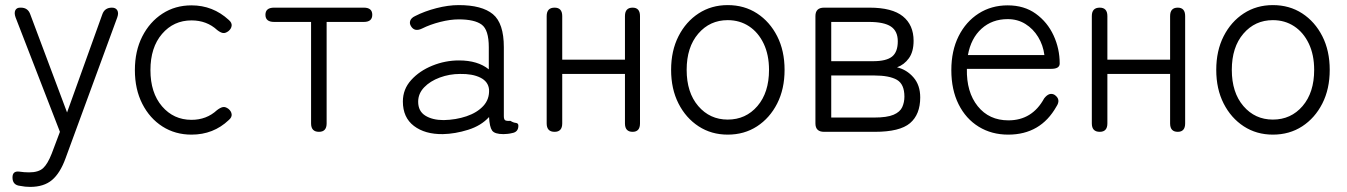

<svg xmlns="http://www.w3.org/2000/svg" viewBox="-20 -517 5282 753"><path d="M98 216Q88 216 78.5 215Q69 214 59 212Q29 209 29 179Q29 153 55 156Q75 159 94 159Q131 159 149 142.5Q167 126 183 85L215 0L41 -449Q35 -466 40 -476.5Q45 -487 59 -487H62Q90 -487 99 -460L243 -76L381 -460Q390 -487 419 -487Q434 -487 440 -476.5Q446 -466 440 -449L237 104Q216 162 184 189Q152 216 98 216Z M731 11Q667 11 617 -21Q567 -53 538 -110Q509 -167 509 -242Q509 -317 538 -374Q567 -431 617 -463.5Q667 -496 731 -496Q815 -496 877 -439Q890 -428 888.5 -416Q887 -404 876 -395Q864 -386 854.5 -387.5Q845 -389 832 -399Q791 -437 731 -437Q661 -437 615.5 -384Q570 -331 570 -242Q570 -153 615.5 -100Q661 -47 731 -47Q790 -47 831 -85Q844 -95 854 -97Q864 -99 876 -90Q887 -81 888.5 -69Q890 -57 877 -46Q817 11 731 11Z M1231 0Q1200 0 1200 -33V-431H1055Q1021 -431 1021 -459Q1021 -487 1055 -487H1407Q1440 -487 1440 -459Q1440 -431 1407 -431H1261V-33Q1261 0 1231 0Z M1717 9Q1647 10 1603.5 -23Q1560 -56 1560 -119Q1560 -167 1592.5 -203Q1625 -239 1675.5 -259.5Q1726 -280 1780 -280Q1854 -280 1897 -245V-332Q1897 -400 1869 -420.5Q1841 -441 1779 -441Q1746 -441 1706.5 -431Q1667 -421 1635 -405Q1606 -391 1592 -414Q1585 -425 1589 -436Q1593 -447 1608 -454Q1645 -473 1691.5 -485Q1738 -497 1779 -497Q1870 -497 1913 -461.5Q1956 -426 1956 -332V-62Q1956 -49 1961 -45.5Q1966 -42 1982 -43Q1993 -36 2003 -35Q2013 -34 2013 -24Q2013 1 1988 5Q1980 7 1971 8Q1962 9 1954 9Q1920 9 1910 -5Q1900 -19 1898 -58Q1867 -24 1816 -8Q1765 8 1717 9ZM1720 -46Q1768 -47 1809.5 -61Q1851 -75 1875.5 -101.5Q1900 -128 1898 -166Q1895 -197 1864 -212.5Q1833 -228 1784 -227Q1743 -227 1705 -213Q1667 -199 1643.5 -174.5Q1620 -150 1620 -118Q1620 -81 1648 -63.5Q1676 -46 1720 -46Z M2155 0Q2124 0 2124 -33V-454Q2124 -487 2155 -487Q2185 -487 2185 -454V-283H2431V-454Q2431 -487 2461 -487Q2490 -487 2490 -454V-33Q2490 0 2461 0Q2431 0 2431 -33V-227H2185V-33Q2185 0 2155 0Z M2834 11Q2770 11 2720 -21.5Q2670 -54 2641 -111Q2612 -168 2612 -243Q2612 -318 2641 -375Q2670 -432 2720 -464.5Q2770 -497 2834 -497Q2899 -497 2949 -464.5Q2999 -432 3028 -375Q3057 -318 3057 -243Q3057 -168 3028 -111Q2999 -54 2949 -21.5Q2899 11 2834 11ZM2834 -48Q2905 -48 2950.5 -101Q2996 -154 2996 -243Q2996 -302 2975 -346Q2954 -390 2917.5 -414Q2881 -438 2834 -438Q2764 -438 2718.5 -385Q2673 -332 2673 -243Q2673 -154 2718.5 -101Q2764 -48 2834 -48Z M3212 0Q3178 0 3178 -33V-454Q3178 -487 3212 -487H3390Q3479 -487 3521 -453Q3563 -419 3563 -357Q3563 -314 3544.5 -288.5Q3526 -263 3498 -253Q3536 -244 3562.5 -213.5Q3589 -183 3589 -135Q3589 -68 3549 -34Q3509 0 3411 0ZM3240 -56H3408Q3459 -56 3484.5 -67Q3510 -78 3518.5 -97Q3527 -116 3527 -138Q3527 -187 3497.5 -204Q3468 -221 3408 -221H3240ZM3240 -277H3404Q3456 -277 3478.5 -295Q3501 -313 3501 -355Q3501 -395 3474 -413Q3447 -431 3388 -431H3240Z M3934 11Q3869 11 3818.5 -20Q3768 -51 3739.5 -108Q3711 -165 3711 -242Q3711 -318 3739.5 -375Q3768 -432 3818 -464Q3868 -496 3932 -496Q3997 -496 4042.5 -463Q4088 -430 4112 -378Q4136 -326 4136 -268Q4136 -247 4103 -247H3772Q3770 -156 3814.5 -100.5Q3859 -45 3935 -45Q4028 -45 4075 -131Q4095 -157 4116 -145Q4142 -127 4123 -99Q4061 11 3934 11ZM3776 -301H4076Q4071 -340 4051.5 -372Q4032 -404 4001.5 -423Q3971 -442 3932 -442Q3871 -442 3829.5 -404.5Q3788 -367 3776 -301Z M4293 0Q4262 0 4262 -33V-454Q4262 -487 4293 -487Q4323 -487 4323 -454V-283H4569V-454Q4569 -487 4599 -487Q4628 -487 4628 -454V-33Q4628 0 4599 0Q4569 0 4569 -33V-227H4323V-33Q4323 0 4293 0Z M4972 11Q4908 11 4858 -21.5Q4808 -54 4779 -111Q4750 -168 4750 -243Q4750 -318 4779 -375Q4808 -432 4858 -464.5Q4908 -497 4972 -497Q5037 -497 5087 -464.5Q5137 -432 5166 -375Q5195 -318 5195 -243Q5195 -168 5166 -111Q5137 -54 5087 -21.5Q5037 11 4972 11ZM4972 -48Q5043 -48 5088.5 -101Q5134 -154 5134 -243Q5134 -302 5113 -346Q5092 -390 5055.5 -414Q5019 -438 4972 -438Q4902 -438 4856.5 -385Q4811 -332 4811 -243Q4811 -154 4856.5 -101Q4902 -48 4972 -48Z"/></svg>

Font: Zen Maru Gothic
Style: Regular
Weight: 400
Designer: Yoshimichi Ohira
Foundry: Positype
Version: Version 1.002